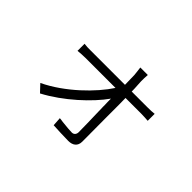

<svg xmlns="http://www.w3.org/2000/svg" viewBox="-115 -890 1230 1230"><g transform="rotate(45 500.0 -275.5)"><path d="M645 -6C645 -62 645 -142 644 -226V-236C644 -246 644 -255 644 -264V-275C644 -276 644 -278 644 -280V-291C644 -329 644 -366 643 -400H789C808 -400 831 -398 847 -397V-460C833 -458 807 -457 788 -457H642C642 -495 638 -527 638 -545C638 -567 638 -584 640 -605H572C576 -583 576 -564 579 -545C580 -527 580 -495 581 -457H269C250 -457 232 -457 212 -460V-396C236 -398 254 -400 280 -400H552C485 -296 341 -154 189 -82L235 -33C374 -106 512 -234 580 -331C580 -313 580 -294 581 -275V-258C581 -249 582 -240 582 -230V-219C584 -145 586 -76 586 -33C586 -15 576 0 556 0C536 0 508 -3 479 -6L468 -7C458 -9 447 -10 437 -11L441 49C479 51 540 54 578 54C619 54 645 34 645 -6Z"/></g></svg>

Font: Glow Sans SC Normal
Style: Regular
Weight: 400
Designer: Ryoko NISHIZUKA (kana, bopomofo & ideographs); Paul D. Hunt (Latin, Greek & Cyrillic); Sandoll Communications, Soo-young
Version: Version 0.93